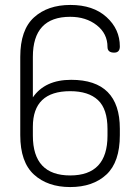

<svg xmlns="http://www.w3.org/2000/svg" viewBox="-20 -751 551 777"><path d="M62 -204V-521Q62 -630 117.5 -680.5Q173 -731 265 -731Q357 -731 411 -682Q465 -633 465 -563Q465 -538 442 -538Q415 -538 415 -561Q415 -615 371.5 -649Q328 -683 264 -683Q113 -683 113 -521V-357Q162 -428 268 -428Q465 -428 465 -230V-204Q465 -95 410.5 -44.5Q356 6 264 6Q173 6 117.5 -44.5Q62 -95 62 -204ZM113 -202Q113 -41 264 -41Q415 -41 415 -202V-229Q415 -310 376.5 -346Q338 -382 264 -382Q113 -382 113 -238Z"/></svg>

Font: Terminal Dosis
Style: Light
Weight: 300
Designer: EdgarTolentino, PabloImpallari, IginoMarini
Foundry: EdgarTolentino, PabloImpallari, IginoMarini
Version: Version 1.006